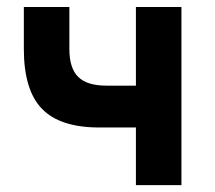

<svg xmlns="http://www.w3.org/2000/svg" viewBox="-20 -538 626 558"><path d="M268.6 -167.5Q154.3 -167.5 101.8 -221.9Q49.3 -276.4 49.3 -395.5V-517.6H181.6V-395.5Q181.6 -339.8 207.3 -314.5Q232.9 -289.1 289.1 -289.1H403.3V-167.5ZM375 0V-517.6H507.3V0Z"/></svg>

Font: Cascadia Mono
Style: Regular
Weight: 400
Monospace: yes
Designer: Aaron Bell
Foundry: Saja Typeworks
Version: Version 2102.003